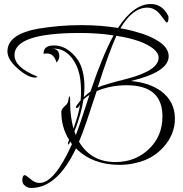

<svg xmlns="http://www.w3.org/2000/svg" viewBox="-20 -785 912 955"><path d="M135 150Q119 150 105 139.5Q91 129 91 112Q91 86 105 86Q107 86 131 105Q153 125 177 125Q251 125 338 -68L329 -81L324 -69Q324 -68 322 -66Q319 -66 318 -73Q319 -75 319 -78L324 -89Q285 -151 285 -229Q285 -240 299 -254Q313 -266 316 -273Q319 -279 322 -298Q324 -305 328 -306Q329 -306 329 -269Q329 -235 333.5 -204.5Q338 -174 345 -145Q370 -212 379 -266Q377 -262 372.5 -255Q368 -248 360 -248Q357 -248 357 -251Q357 -255 365 -265.5Q373 -276 381 -286Q382 -297 382.5 -307.5Q383 -318 383 -329Q383 -349 381.5 -369.5Q380 -390 376 -411Q364 -465 333 -502Q296 -545 245 -543H242Q275 -540 275 -506Q275 -488 261 -474Q249 -519 213 -519Q209 -519 205 -518.5Q201 -518 197 -517V-518Q195 -559 249 -559Q300 -559 343 -516Q382 -478 393 -422Q400 -391 400 -352Q400 -328 397 -302Q405 -310 413.5 -317Q422 -324 430 -330Q491 -511 545 -609Q467 -621 377 -621Q52 -621 52 -511Q52 -450 164 -405L166 -403Q166 -400 156 -399Q119 -399 68 -444Q17 -489 17 -529Q17 -616 174 -643Q223 -651 275.5 -655.5Q328 -660 384 -660Q434 -660 479 -656.5Q524 -653 567 -646Q645 -765 730 -765Q787 -765 817 -706Q818 -704 818 -694Q818 -673 808 -673Q807 -673 779 -710Q751 -747 713 -747Q639 -747 579 -644Q611 -639 639 -631.5Q667 -624 692 -616Q819 -571 819 -505Q819 -427 631 -382Q678 -378 715.5 -365Q753 -352 782 -331Q850 -280 850 -194Q850 -116 792 -52Q738 7 657 25Q618 35 575 35Q440 35 358 -47Q265 150 135 150ZM466 -350Q496 -364 615 -394Q769 -435 769 -498Q769 -543 672 -580Q623 -597 559 -607Q542 -570 518.5 -506Q495 -442 466 -350ZM554 21Q653 21 720 -43Q788 -107 788 -206Q788 -361 610 -361Q530 -361 461 -332Q433 -246 411.5 -183Q390 -120 373 -80Q433 21 554 21ZM357 -113 358 -116Q363 -127 380 -176.5Q397 -226 425 -313Q417 -308 409.5 -302.5Q402 -297 395 -290Q390 -256 379 -216Q368 -176 350 -131Q352 -127 353.5 -122.5Q355 -118 357 -113Z"/></svg>

Font: Lavishly Yours
Style: Regular
Weight: 400
Designer: Robert E. Leuschke
Foundry: Robert E. Leuschke
Version: Version 1.010; ttfautohint (v1.8.3)